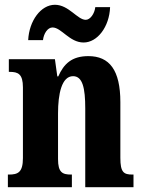

<svg xmlns="http://www.w3.org/2000/svg" viewBox="-20 -784 599 804"><path d="M330 -606C388 -606 438 -672 441 -754H379C376 -727 358 -701 339 -701C304 -701 268 -764 210 -764C151 -764 102 -697 98 -616H160C163 -643 179 -669 200 -669C237 -669 271 -606 330 -606ZM13 0H281V-53H278C241 -53 223 -62 223 -118V-309C223 -390 238 -465 286 -465C326 -465 337 -415 337 -330V0H539V-53H535C498 -53 484 -62 484 -123V-356C484 -491 438 -549 350 -549C280 -549 247 -516 224 -464H220L210 -536H17V-483H21C56 -483 76 -474 76 -418V-122C76 -62 55 -53 17 -53H13Z"/></svg>

Font: Noto Serif Armenian ExtraCondensed ExtraBold
Style: Regular
Weight: 800
Width: 2
Designer: Monotype Design Team
Foundry: Monotype Imaging Inc.
Version: Version 2.008